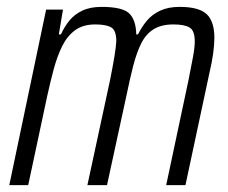

<svg xmlns="http://www.w3.org/2000/svg" viewBox="-20 -538 663 558"><path d="M7 0 114 -510H163L151 -438H157Q167 -460 181.5 -478Q196 -496 219 -507Q242 -518 275 -518Q335 -518 355 -499.5Q375 -481 376 -438H381Q392 -460 407 -478Q422 -496 445.5 -507Q469 -518 502 -518Q558 -518 580.5 -497Q603 -476 603 -428Q603 -408 599.5 -382.5Q596 -357 588 -323L519 0H463L528 -306Q536 -346 541 -373Q546 -400 546 -418Q546 -449 531 -458Q516 -467 484 -467Q449 -467 426.5 -453Q404 -439 390.5 -412Q377 -385 367 -346Q357 -307 347 -258L291 0H234L300 -306Q308 -346 312.5 -373.5Q317 -401 318 -418Q318 -450 303 -458.5Q288 -467 257 -467Q221 -467 198 -450Q175 -433 160.5 -403.5Q146 -374 136 -336.5Q126 -299 117 -258L62 0Z"/></svg>

Font: Saira Condensed Light
Style: Italic
Weight: 300
Width: 3
Italic angle: -12°
Designer: Hector Gatti with collaboration of the Omnibus-Type team
Foundry: Omnibus-Type
Version: Version 1.101